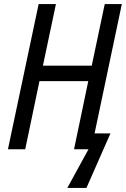

<svg xmlns="http://www.w3.org/2000/svg" viewBox="-20 -734 619 944"><path d="M311 190H405L523 -78H445L579 -714H495L431 -411H191L255 -714H170L19 0H104L174 -335H414L344 0H415Z"/></svg>

Font: Noto Sans Display SemiCondensed
Style: Italic
Weight: 400
Width: 4
Italic angle: -12°
Designer: Monotype Design Team
Foundry: Monotype Imaging Inc.
Version: Version 1.900